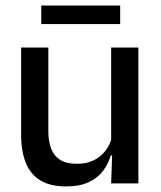

<svg xmlns="http://www.w3.org/2000/svg" viewBox="-20 -660 580 691"><path d="M154 -489V-187Q154 -152 163.8 -125.8Q173.5 -99.5 196 -85Q218.5 -70.5 256.5 -70.5Q292.5 -70.5 318.2 -83.5Q344 -96.5 360.5 -118.8Q377 -141 383.5 -168.5L399.5 -100.5H378.5Q370 -70 350.5 -44.5Q331 -19 298.5 -4Q266 11 218 11Q161 11 125.2 -10.8Q89.5 -32.5 72.8 -74.2Q56 -116 56 -176V-489ZM478 -489V0H380L384 -114.5L380 -120.5V-489ZM128.5 -573.5V-640H412.5V-573.5Z"/></svg>

Font: Anek Latin Medium Medium
Style: Regular
Weight: 500
Version: Version 1.003